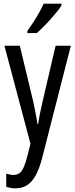

<svg xmlns="http://www.w3.org/2000/svg" viewBox="-20 -786 410 1046"><path d="M4 -537H88L161 -233Q165 -214 169 -194Q173 -174 177 -153Q181 -132 184 -111H188Q192 -139 198 -169Q204 -199 212 -233L283 -537H366L208 81Q193 136 173.5 171Q154 206 127.5 223Q101 240 64 240Q52 240 40 238Q28 236 14 232V160Q24 163 34 165Q44 167 53 167Q73 167 86 157.5Q99 148 109 125.5Q119 103 129 65L146 -3ZM315 -757Q306 -741 289.5 -721Q273 -701 254 -679.5Q235 -658 215.5 -639Q196 -620 181 -606H129V-617Q148 -644 164.5 -669.5Q181 -695 194.5 -719.5Q208 -744 218 -766H315Z"/></svg>

Font: Noto Sans ExtraCondensed
Style: Regular
Weight: 400
Width: 2
Designer: Monotype Design Team
Foundry: Monotype Imaging Inc.
Version: Version 2.013